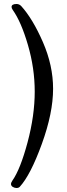

<svg xmlns="http://www.w3.org/2000/svg" viewBox="-20 -724 335 962"><path d="M246 -279Q246 -158 189.5 -2.5Q133 153 79 212Q73 218 63 218Q53 218 44 212.5Q35 207 35 197Q35 192 42 181Q82 124 118 -10.5Q154 -145 154 -265Q154 -382 120 -498.5Q86 -615 44 -674Q38 -683 38 -689Q38 -704 63 -704Q76 -704 86 -694Q144 -630 195 -513Q246 -396 246 -279Z"/></svg>

Font: EB Garamond 12
Style: Bold
Weight: 700
Version: Version 0.016